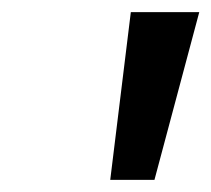

<svg xmlns="http://www.w3.org/2000/svg" viewBox="-20 -770 349 317"><path d="M162 -473 196 -750H309L235 -473Z"/></svg>

Font: Teachers
Style: Italic
Weight: 400
Italic angle: -11°
Designer: Alfredo Marco Pradil, Chank Diesel
Version: Version 1.001